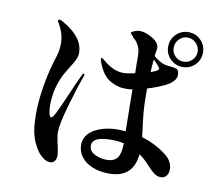

<svg xmlns="http://www.w3.org/2000/svg" viewBox="-87 -910 1173 1026"><g transform="rotate(10 500.0 -397.0)"><path d="M950 -711Q950 -672 922.5 -644.5Q895 -617 856 -617Q816 -617 788.5 -644.5Q761 -672 761 -711Q761 -751 788.5 -778.5Q816 -806 856 -806Q895 -806 922.5 -778.5Q950 -751 950 -711ZM921 -711Q921 -738 901.5 -757.5Q882 -777 856 -777Q829 -777 810 -757.5Q791 -738 791 -711Q791 -684 809.5 -665Q828 -646 856 -646Q882 -646 901.5 -665Q921 -684 921 -711ZM884 -67Q884 -46 873.5 -31.5Q863 -17 842 -17Q823 -17 806.5 -29.5Q790 -42 775 -58.5Q760 -75 753 -82Q738 -97 723 -109L710 -118Q698 12 568 12Q514 12 474.5 -5Q435 -22 414.5 -50.5Q394 -79 394 -113Q394 -167 446.5 -197.5Q499 -228 575 -228Q590 -228 616 -226Q616 -261 614 -363L613 -453Q598 -450 582 -450Q555 -450 543 -453Q493 -465 465.5 -493.5Q438 -522 421 -572Q418 -584 418 -583Q418 -590 422 -590Q425 -590 430.5 -585.5Q436 -581 439 -579Q461 -559 490 -545Q519 -531 548 -531Q573 -531 612 -540L611 -595Q611 -638 610 -649Q609 -672 597 -693.5Q585 -715 570 -725Q566 -734 559.5 -739Q553 -744 552 -746Q550 -752 566 -759.5Q582 -767 600 -767Q625 -767 659 -749Q693 -731 700 -712Q705 -706 705 -695Q705 -689 703 -678.5Q701 -668 700 -661L699 -649Q711 -638 727.5 -627.5Q744 -617 760 -613Q773 -610 795 -608Q815 -606 824 -602.5Q833 -599 837 -586Q839 -576 839 -571Q839 -535 783 -507Q741 -487 689 -471V-441Q689 -384 693 -339Q697 -294 705 -237L708 -210Q781 -189 840 -144Q863 -127 873.5 -107Q884 -87 884 -67ZM346 -485Q346 -482 343 -472Q317 -401 288.5 -300.5Q260 -200 260 -160Q260 -135 272 -85Q280 -47 280 -36Q280 -18 271.5 -5.5Q263 7 247 7Q227 7 208 -7.5Q189 -22 176 -41Q152 -76 140 -118.5Q128 -161 128 -233Q128 -346 162 -485Q163 -488 175 -531Q185 -560 189.5 -581.5Q194 -603 194 -628Q194 -680 163 -733Q161 -736 159 -739Q157 -742 157 -745Q157 -748 159.5 -750Q162 -752 164 -752Q173 -752 187 -743Q298 -680 298 -595Q298 -576 289 -557Q280 -538 260 -507Q240 -475 236 -467Q214 -423 204 -381Q194 -339 194 -292Q194 -271 198.5 -250.5Q203 -230 210 -230Q219 -230 233.5 -259Q248 -288 279 -359Q311 -435 333 -480Q337 -490 343 -490Q346 -490 346 -485ZM694 -592Q694 -583 692 -561Q734 -574 734 -586Q734 -591 722 -604.5Q710 -618 697 -630ZM617 -161Q586 -168 549 -168Q446 -168 446 -119Q446 -89 476.5 -73.5Q507 -58 541 -58Q582 -58 599.5 -81.5Q617 -105 617 -156Z"/></g></svg>

Font: Shippori Mincho
Style: Bold
Weight: 700
Designer: FONTDASU
Foundry: FONTDASU / Google Inc. / but / Adobe
Version: Version 3.110; ttfautohint (v1.8.3)